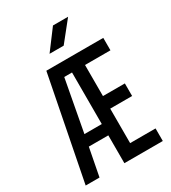

<svg xmlns="http://www.w3.org/2000/svg" viewBox="-225 -1064 1049 1177"><g transform="rotate(-30 300.0 -475.0)"><path d="M26 0 169 -730H572V-642H392V-422H547V-333H392V-89H572V0H300V-197H162L124 0ZM177 -277H300V-642H245ZM238 -810 343 -950H450L338 -810Z"/></g></svg>

Font: JetBrains Mono NL Medium
Style: Regular
Weight: 500
Monospace: yes
Designer: Philipp Nurullin, Konstantin Bulenkov
Foundry: JetBrains
Version: Version 2.305; ttfautohint (v1.8.4.7-5d5b)